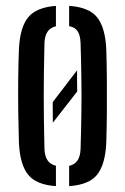

<svg xmlns="http://www.w3.org/2000/svg" viewBox="-20 -627 426 654"><path d="M44.5 -140Q43 -186 42.2 -242.5Q41.5 -299 42 -356Q42.5 -413 44.5 -460Q48 -533.5 75.8 -567.8Q103.5 -602 170.5 -607V-537.5Q133 -529.5 131.5 -480Q129 -383 129 -299.8Q129 -216.5 131.5 -120Q133 -70.5 170.5 -62.5V7Q103.5 2.5 75.8 -32Q48 -66.5 44.5 -140ZM215.5 7V-62Q253 -70 254.5 -120Q256.5 -185 257.2 -242.5Q258 -300 257.2 -357.8Q256.5 -415.5 254.5 -480Q253.5 -506.5 244.8 -520.2Q236 -534 215.5 -538V-607Q283.5 -602.5 311 -567.8Q338.5 -533 342 -460Q343.5 -414 344 -357.5Q344.5 -301 344 -244.2Q343.5 -187.5 342 -140Q338.5 -67 311 -32.2Q283.5 2.5 215.5 7ZM160 -209Q160 -225.5 159.8 -243.5Q159.5 -261.5 159.5 -279L242.5 -387.5Q242.5 -369.5 242.5 -351.5Q242.5 -333.5 243 -315.5Z"/></svg>

Font: Big Shoulders Stencil Display SemiBold
Style: Regular
Weight: 600
Designer: Patric King
Foundry: XO Type Co
Version: Version 1.000